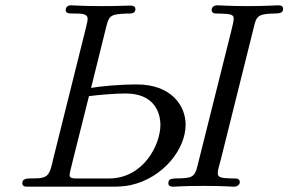

<svg xmlns="http://www.w3.org/2000/svg" viewBox="-20 -703 1086 723"><path d="M64 -13C64 -1 74 0 85 0H402C425 0 449 -1 472 -6C595 -33 679 -142 679 -233C679 -308 622 -385 496 -385C427 -385 357 -378 323 -372L381 -606C391 -643 396 -650 458 -652H465C473 -652 482 -652 487 -659C489 -662 490 -665 490 -669C490 -676 485 -682 471 -682C456 -682 426 -680 362 -680C293 -680 258 -683 247 -683C240 -683 234 -681 230 -675C226 -669 226 -659 233 -655C238 -652 248 -652 260 -652H266C287 -652 310 -651 310 -633C310 -626 308 -616 304 -600L180 -103C175 -82 170 -49 152 -39C122 -21 64 -45 64 -13ZM242 -43C242 -54 254 -96 315 -341C346 -345 409 -351 453 -351C558 -351 584 -283 584 -232C584 -159 521 -31 390 -31H267C255 -31 242 -32 242 -43ZM614 -13C614 -2 623 0 633 0C645 0 666 -3 748 -3C820 -3 847 0 861 0C875 0 883 -9 883 -17C883 -21 882 -25 879 -27C874 -32 864 -31 856 -31C814 -32 800 -34 800 -51C800 -62 805 -78 812 -104L932 -585C942 -625 942 -645 980 -650C1019 -655 1046 -646 1046 -670C1046 -681 1037 -683 1027 -683C1016 -683 982 -680 914 -680C844 -680 810 -683 798 -683C784 -683 777 -674 777 -666C777 -662 778 -658 781 -656C786 -651 797 -652 805 -652C850 -651 860 -648 860 -633C860 -623 856 -607 849 -579L723 -76C715 -43 705 -36 681 -33C641 -28 614 -38 614 -13Z"/></svg>

Font: CMU Serif
Style: Italic
Weight: 500
Italic angle: -14.04°
Version: Version 0.7.0